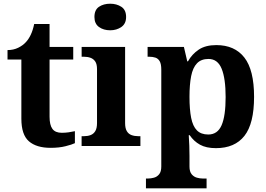

<svg xmlns="http://www.w3.org/2000/svg" viewBox="-20 -790 1442 1039"><path d="M253.9 10Q177.3 10 136.5 -25.4Q95.6 -60.7 95.6 -147.9V-468H20.7V-519Q53.2 -519 78.7 -531.7Q104.2 -544.4 119 -560.9Q134.3 -576.5 146.2 -601.4Q158 -626.2 165 -660.2H248.2V-536H376.3V-468H248.2V-158.2Q248.2 -113.6 263.7 -92.5Q279.1 -71.4 314.3 -71.4Q333.5 -71.4 351.4 -74Q369.3 -76.6 385.3 -80.2V-15.3Q369.4 -7.5 334.7 1.2Q300 10 253.9 10Z M421.6 0V-53H434Q454.3 -53 470.2 -59Q486.1 -64.9 495.5 -80.3Q505 -95.7 505 -124.1V-416.1Q505 -443.2 495.3 -457.4Q485.5 -471.7 469.6 -477.3Q453.7 -483 434 -483H421.8V-536H657V-123.9Q657 -95.8 666.3 -80.3Q675.5 -64.8 691.9 -58.9Q708.3 -53 728 -53H739.8V0ZM576.4 -626.1Q540.3 -626.1 515.6 -643.9Q491 -661.7 491 -698Q491 -736.5 515.6 -753.2Q540.3 -769.9 576.4 -769.9Q611 -769.9 636.7 -753.2Q662.4 -736.5 662.4 -698Q662.4 -661.7 636.7 -643.9Q611 -626.1 576.4 -626.1Z M769.8 229V176H781.8Q796.7 176 813.2 171.5Q829.7 167.1 841.2 153.1Q852.8 139 852.8 110.9V-412.7Q852.8 -443.8 844.2 -458.6Q835.6 -473.4 820.9 -478.2Q806.2 -483 787.1 -483H778.7V-536H975.2L993.3 -458.2H997.3Q1019.1 -497.2 1055.7 -521.6Q1092.3 -546 1150.3 -546Q1249.9 -546 1302.4 -478.6Q1354.9 -411.3 1354.9 -266.1Q1354.9 -121.1 1302.7 -54.7Q1250.4 11.7 1148.5 11.7Q1095.8 11.7 1062.2 -7Q1028.6 -25.7 1006.6 -58.3H1001.4Q1003.4 -31.6 1004.4 -2Q1005.4 27.6 1005.4 53V110.7Q1005.4 139.1 1017.2 153Q1029 167 1045.5 171.5Q1061.9 176 1075.8 176H1097.9V229ZM1107 -62.1Q1157.4 -62.1 1179.2 -112.4Q1201 -162.7 1201 -264.8Q1201 -364.8 1179.5 -417.9Q1157.9 -471 1108.3 -471Q1068.5 -471 1046 -447.4Q1023.4 -423.8 1014.4 -378.1Q1005.4 -332.3 1005.4 -266.1Q1005.4 -197.7 1014.4 -152.3Q1023.4 -106.9 1045.6 -84.5Q1067.8 -62.1 1107 -62.1Z"/></svg>

Font: Noto Serif Ethiopic
Style: Regular
Weight: 400
Designer: Monotype Design Team
Foundry: Monotype Imaging Inc.
Version: Version 2.102